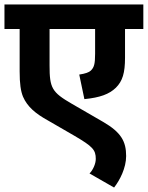

<svg xmlns="http://www.w3.org/2000/svg" viewBox="-20 -642 662 860"><path d="M622 -512V-622H0V-512H68V-322C68 -266 73 -234 83 -209C103 -163 140 -133 192 -104L313 -34C395 14 409 29 409 70C409 92 396 120 381 135L491 198C517 165 545 110 545 57C545 -8 523 -49 442 -96L302 -177C212 -229 202 -248 202 -349V-512H406V-401C406 -354 401 -340 387 -326C379 -318 362 -312 335 -308L358 -198C428 -205 469 -220 499 -249C529 -279 540 -315 540 -384V-512Z"/></svg>

Font: Noto Sans
Style: Bold Italic
Weight: 700
Italic angle: -12°
Designer: Monotype Design Team
Foundry: Monotype Imaging Inc.
Version: Version 2.013